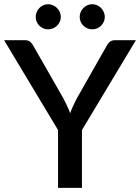

<svg xmlns="http://www.w3.org/2000/svg" viewBox="-23 -916 683 936"><path d="M376.5 -282 639.5 -720H536.5C526.5 -720 518.3 -717.2 512 -711.8C505.7 -706.2 500.8 -700.2 497.5 -693.5L351 -435.5C344.3 -422.5 338.3 -410.2 333 -398.8C327.7 -387.2 323 -375.7 319 -364C315 -375.3 310.2 -386.8 304.7 -398.5C299.2 -410.2 293.2 -422.5 286.5 -435.5L139 -693.5C135 -701.2 130 -707.5 124 -712.5C118 -717.5 109.8 -720 99.5 -720H-3L260 -282V0H376.5ZM273.5 -833.5C273.5 -841.8 271.8 -849.8 268.5 -857.2C265.2 -864.8 260.7 -871.3 255 -877C249.3 -882.7 242.7 -887.2 235 -890.5C227.3 -893.8 219.3 -895.5 211 -895.5C203 -895.5 195.3 -893.8 188 -890.5C180.7 -887.2 174.2 -882.7 168.8 -877C163.2 -871.3 158.9 -864.8 155.8 -857.2C152.6 -849.8 151 -841.8 151 -833.5C151 -825.2 152.6 -817.3 155.8 -810C158.9 -802.7 163.2 -796.2 168.8 -790.7C174.2 -785.2 180.7 -780.9 188 -777.7C195.3 -774.6 203 -773 211 -773C219.3 -773 227.3 -774.6 235 -777.7C242.7 -780.9 249.3 -785.2 255 -790.7C260.7 -796.2 265.2 -802.7 268.5 -810C271.8 -817.3 273.5 -825.2 273.5 -833.5ZM488 -833.5C488 -841.8 486.3 -849.8 483 -857.2C479.7 -864.8 475.2 -871.3 469.7 -877C464.2 -882.7 457.8 -887.2 450.5 -890.5C443.2 -893.8 435.3 -895.5 427 -895.5C418.3 -895.5 410.3 -893.8 403 -890.5C395.7 -887.2 389.2 -882.7 383.5 -877C377.8 -871.3 373.4 -864.8 370.2 -857.2C367.1 -849.8 365.5 -841.8 365.5 -833.5C365.5 -825.2 367.1 -817.3 370.2 -810C373.4 -802.7 377.8 -796.2 383.5 -790.7C389.2 -785.2 395.7 -780.9 403 -777.7C410.3 -774.6 418.3 -773 427 -773C435.3 -773 443.2 -774.6 450.5 -777.7C457.8 -780.9 464.2 -785.2 469.7 -790.7C475.2 -796.2 479.7 -802.7 483 -810C486.3 -817.3 488 -825.2 488 -833.5Z"/></svg>

Font: Lato Semibold
Style: Regular
Weight: 600
Designer: Lukasz Dziedzic
Foundry: tyPoland Lukasz Dziedzic
Version: Version 2.006; 2014-01-15